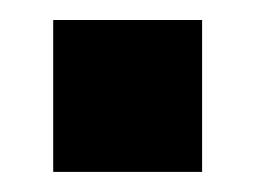

<svg xmlns="http://www.w3.org/2000/svg" viewBox="-20 -167 255 192"><path d="M182.1 -147V4.9H33.2V-147Z"/></svg>

Font: D-DIN-PRO ExtraBold
Style: Bold
Weight: 800
Designer: Charles Nix
Foundry: CyberFei
Version: Version 1.000;hotconv 1.0.109;makeotfexe 2.5.65596